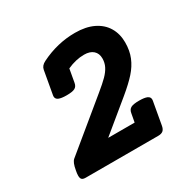

<svg xmlns="http://www.w3.org/2000/svg" viewBox="-135 -728 869 866"><g transform="rotate(-30 300.0 -295.0)"><path d="M533.2 -439.9Q533.2 -397 519.3 -363.3Q505.4 -329.6 479.2 -300.3Q453.1 -271 407.7 -233.4L251.5 -105H389.2L397.5 -149.9Q400.4 -167 412.8 -173.8Q425.3 -180.7 455.6 -180.7Q483.9 -180.7 497.1 -174.8Q510.3 -168.9 510.3 -155.8Q510.3 -151.9 509.8 -149.9L488.8 -31.7Q485.8 -14.6 477.1 -7.3Q468.3 0 451.7 0H73.7Q60.5 0 54.7 -5.4Q48.8 -10.7 48.8 -24.9Q48.8 -35.2 51.8 -50.3Q55.2 -70.3 60.1 -82.3Q64.9 -94.2 72.3 -100.6L317.4 -302.2Q351.6 -330.1 370.4 -349.1Q389.2 -368.2 398.7 -387.2Q408.2 -406.2 408.2 -428.7Q408.2 -454.6 391.6 -469.5Q375 -484.4 344.2 -484.4Q301.3 -484.4 256.3 -463.9L244.1 -395.5Q241.2 -378.4 228.8 -371.6Q216.3 -364.7 186 -364.7Q157.7 -364.7 144.5 -370.6Q131.3 -376.5 131.3 -389.6Q131.3 -393.6 131.8 -395.5L153.3 -516.1Q156.7 -536.1 179.7 -547.4Q266.1 -590.3 357.9 -590.3Q414.1 -590.3 453.4 -571.3Q492.7 -552.2 512.9 -518.3Q533.2 -484.4 533.2 -439.9Z"/></g></svg>

Font: Courier Prime
Style: Bold Italic
Weight: 700
Italic angle: -10°
Designer: Alan Dague-Greene
Foundry: Quote-Unquote Apps
Version: Version 3.018